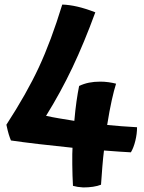

<svg xmlns="http://www.w3.org/2000/svg" viewBox="-20 -777 631 842"><path d="M436 -117Q432 -85 429 -48Q426 -11 423 33Q408 39 388 42Q368 45 345 45Q330 44 320.5 42.5Q311 41 300 38Q299 16 298 -7.5Q297 -31 297 -56Q297 -86 297 -101Q297 -116 298 -129Q219 -137 147 -145.5Q75 -154 28 -161Q23 -173 18.5 -187.5Q14 -202 8 -230Q97 -367 150.5 -482Q204 -597 253 -757Q284 -756 319 -748Q354 -740 398 -723Q349 -589 297.5 -480.5Q246 -372 182 -269Q209 -263 239 -258Q269 -253 306 -247Q310 -294 315.5 -332.5Q321 -371 327 -400Q348 -410 370.5 -414.5Q393 -419 420 -419Q438 -419 456 -416.5Q474 -414 489 -410Q480 -382 470 -337Q460 -292 450 -229Q480 -226 512.5 -223.5Q545 -221 581 -219Q581 -190 573.5 -159.5Q566 -129 554 -109Q533 -110 504 -112Q475 -114 436 -117Z"/></svg>

Font: Atma SemiBold
Style: Regular
Weight: 600
Designer: Gregori Vincens, Jeremie Hornus, Riccardo Olocco, Yoann Minet.
Foundry: black foundry
Version: Version 1.102;PS 1.100;hotconv 1.0.86;makeotf.lib2.5.63406